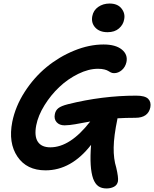

<svg xmlns="http://www.w3.org/2000/svg" viewBox="-20 -960 876 1092"><path d="M591.8 -776.9Q546.4 -776.9 522 -803.2Q497.6 -829.6 504.9 -868.2Q511.2 -901.4 538.8 -920.7Q566.4 -939.9 603 -939.9Q648.9 -939.9 671.1 -911.6Q693.4 -883.3 686 -849.1Q681.2 -819.8 656.7 -798.3Q632.3 -776.9 591.8 -776.9ZM347.2 -247.1Q317.9 -247.1 302 -265.1Q286.1 -283.2 292 -311Q295.9 -332 311.8 -344.7Q327.6 -357.4 366.2 -367.2Q561.5 -416 754.9 -416Q804.7 -416 822.8 -397.9Q840.8 -379.9 835 -349.1Q822.3 -290 750 -290Q694.3 -290 647.9 -287.1V-284.2Q627.4 -186 626.5 -121.1Q625.5 -56.2 641.1 -6.8Q654.3 49.3 650.9 70.8Q647 92.3 628.4 102.1Q609.9 111.8 585.9 111.8Q557.6 111.8 539.3 98.9Q521 85.9 509.8 56.2Q487.8 -6.3 498 -136.2Q385.3 8.8 238.8 8.8Q131.8 8.8 79.1 -69.3Q26.4 -147.5 49.8 -267.1Q67.9 -356 120.8 -438Q173.8 -520 245.1 -578.6Q316.4 -637.2 401.9 -672.1Q487.3 -707 568.8 -707Q637.2 -707 672.6 -678.5Q708 -649.9 699.2 -606.9Q692.9 -578.6 672.9 -561.3Q652.8 -543.9 628.9 -543.9Q619.1 -543.9 610.6 -547.9Q602.1 -551.8 595.5 -556.4Q588.9 -561 573.7 -564.9Q558.6 -568.8 537.1 -568.8Q483.9 -568.8 424.8 -539.8Q365.7 -510.7 317.4 -465.1Q269 -419.4 232.9 -361.1Q196.8 -302.7 186 -247.1Q174.3 -185.1 195.3 -153.6Q216.3 -122.1 266.1 -122.1Q379.4 -122.1 493.2 -269Q476.6 -266.1 449 -261Q421.4 -255.9 407.7 -253.4Q394 -251 376.7 -249Q359.4 -247.1 347.2 -247.1Z"/></svg>

Font: Shantell Sans Irregular
Style: Italic
Weight: 600
Italic angle: -11.31°
Designer: Stephen Nixon, Anya Danilova, Shantell Martin
Foundry: Arrow Type
Version: Version 1.006;[9816181b4]